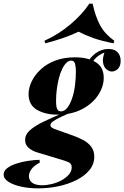

<svg xmlns="http://www.w3.org/2000/svg" viewBox="-125 -846 683 1055"><path d="M226 -227 279 -233Q238 -217 210 -203.5Q182 -190 167 -179.5Q152 -169 152 -158Q152 -150 162 -143.5Q172 -137 192 -131L279 -100Q307 -90 333 -76Q359 -62 376 -40Q393 -18 393 15Q393 56 366.5 88.5Q340 121 295 143.5Q250 166 195.5 177.5Q141 189 84 189Q34 189 -9 179.5Q-52 170 -78.5 153Q-105 136 -105 113Q-105 93 -85.5 78Q-66 63 -35.5 53Q-5 43 28.5 38Q62 33 92 32L94 47Q61 65 47.5 84Q34 103 34 121Q34 146 53 159Q72 172 106 172Q132 172 160.5 165Q189 158 213.5 144.5Q238 131 253.5 113Q269 95 269 74Q269 54 254 46.5Q239 39 214 32L75 -10Q50 -18 31.5 -34.5Q13 -51 13 -77Q13 -107 39.5 -130.5Q66 -154 114.5 -177.5Q163 -201 226 -227ZM266 -513Q252 -513 239 -500Q226 -487 215.5 -464.5Q205 -442 198 -414Q191 -386 187 -354.5Q183 -323 183 -292Q183 -259 189.5 -246.5Q196 -234 209 -234Q229 -234 244.5 -253.5Q260 -273 271 -305Q282 -337 287 -376Q292 -415 292 -454Q292 -477 287.5 -495Q283 -513 266 -513ZM288 -531Q356 -531 400.5 -504.5Q445 -478 445 -418Q445 -370 414 -323Q383 -276 325.5 -246Q268 -216 190 -216Q123 -216 77.5 -243Q32 -270 32 -329Q32 -363 49 -398.5Q66 -434 98.5 -464.5Q131 -495 178.5 -513Q226 -531 288 -531ZM369 -478 349 -485Q364 -526 398 -551.5Q432 -577 471 -577Q504 -577 521 -559Q538 -541 538 -512Q538 -483 523 -468Q508 -453 490 -453Q474 -453 459.5 -465.5Q445 -478 441 -503Q437 -528 453 -568L459 -561Q423 -548 403 -529Q383 -510 369 -478ZM307 -672Q270 -654 222.5 -637.5Q175 -621 124 -608L119 -622Q195 -656 260.5 -711Q326 -766 366 -826H384Q399 -755 425.5 -706.5Q452 -658 503 -622L499 -608Q433 -621 389 -636.5Q345 -652 307 -672Z"/></svg>

Font: Playfair Display ExtraBold
Style: Italic
Weight: 800
Italic angle: -14°
Designer: Claus Eggers Sørensen
Foundry: Claus Eggers Sørensen
Version: Version 1.203